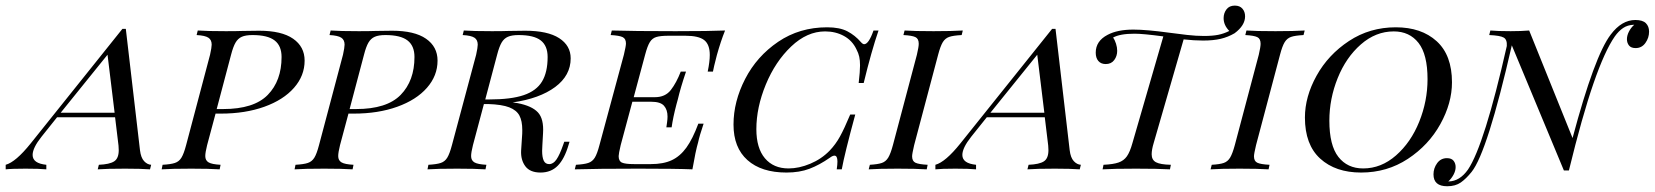

<svg xmlns="http://www.w3.org/2000/svg" viewBox="-87 -598 5843 678"><path d="M446.8 -16.1 442.7 0Q410.5 -2.4 354.8 -2.4Q289.5 -2.4 258.1 0L262.1 -16.1Q300 -17.7 316.1 -28.2Q332.3 -38.7 332.3 -67.7Q332.3 -78.2 331.5 -83.9L319.4 -183.9H114.5L59.7 -115.3Q28.2 -75.8 28.2 -50.8Q28.2 -21 76.6 -16.1V0Q52.4 -2.4 3.2 -2.4Q-46 -2.4 -66.9 0V-16.1Q-31.5 -25.8 21 -91.1L345.2 -496H357.3L407.3 -67.7Q410.5 -41.1 421.8 -29Q433.1 -16.9 446.8 -16.1ZM317.7 -200 292.7 -404.8 127.4 -200Z M988.7 -383.9Q988.7 -330.6 951.2 -287.9Q913.7 -245.2 846.4 -221Q779 -196.8 692.7 -196.8H674.2L644.4 -85.5Q637.9 -59.7 637.9 -46.8Q637.9 -31.5 649.6 -24.6Q661.3 -17.7 691.9 -16.1L688.7 0Q651.6 -2.4 588.7 -2.4Q517.7 -2.4 483.9 0L487.1 -16.1Q516.1 -17.7 530.6 -22.6Q545.2 -27.4 553.6 -41.1Q562.1 -54.8 570.2 -85.5L654.8 -404.8Q660.5 -430.6 660.5 -440.3Q660.5 -457.3 648.8 -464.9Q637.1 -472.6 607.3 -474.2L611.3 -490.3Q644.4 -487.9 710.5 -487.9Q749.2 -487.9 768.5 -488.7L828.2 -489.5Q907.3 -489.5 948 -461.3Q988.7 -433.1 988.7 -383.9ZM907.3 -396.8Q907.3 -436.3 882.7 -455.2Q858.1 -474.2 804.8 -474.2Q780.6 -474.2 766.9 -468.1Q753.2 -462.1 744.8 -447.6Q736.3 -433.1 729 -404.8L678.2 -212.9H700.8Q809.7 -212.9 858.5 -262.9Q907.3 -312.9 907.3 -396.8Z M1458.1 -383.9Q1458.1 -330.6 1420.6 -287.9Q1383.1 -245.2 1315.7 -221Q1248.4 -196.8 1162.1 -196.8H1143.5L1113.7 -85.5Q1107.3 -59.7 1107.3 -46.8Q1107.3 -31.5 1119 -24.6Q1130.6 -17.7 1161.3 -16.1L1158.1 0Q1121 -2.4 1058.1 -2.4Q987.1 -2.4 953.2 0L956.5 -16.1Q985.5 -17.7 1000 -22.6Q1014.5 -27.4 1023 -41.1Q1031.5 -54.8 1039.5 -85.5L1124.2 -404.8Q1129.8 -430.6 1129.8 -440.3Q1129.8 -457.3 1118.1 -464.9Q1106.5 -472.6 1076.6 -474.2L1080.6 -490.3Q1113.7 -487.9 1179.8 -487.9Q1218.5 -487.9 1237.9 -488.7L1297.6 -489.5Q1376.6 -489.5 1417.3 -461.3Q1458.1 -433.1 1458.1 -383.9ZM1376.6 -396.8Q1376.6 -436.3 1352 -455.2Q1327.4 -474.2 1274.2 -474.2Q1250 -474.2 1236.3 -468.1Q1222.6 -462.1 1214.1 -447.6Q1205.6 -433.1 1198.4 -404.8L1147.6 -212.9H1170.2Q1279 -212.9 1327.8 -262.9Q1376.6 -312.9 1376.6 -396.8Z M1905.6 -97.6H1924.2L1921 -87.1Q1906.5 -37.1 1882.7 -12.9Q1858.9 11.3 1821.8 11.3Q1784.7 11.3 1768.1 -10.9Q1751.6 -33.1 1753.2 -66.1L1756.5 -116.9Q1757.3 -124.2 1757.3 -138.7Q1757.3 -171 1747.2 -189.9Q1737.1 -208.9 1711.3 -219Q1685.5 -229 1637.1 -230.6H1632.3H1621.8L1583.1 -85.5Q1576.6 -59.7 1576.6 -46.8Q1576.6 -31.5 1588.3 -24.6Q1600 -17.7 1630.6 -16.1L1627.4 0Q1590.3 -2.4 1527.4 -2.4Q1456.5 -2.4 1422.6 0L1425.8 -16.1Q1454.8 -17.7 1469.4 -22.6Q1483.9 -27.4 1492.3 -41.1Q1500.8 -54.8 1508.9 -85.5L1594.4 -404.8Q1600 -430.6 1600 -440.3Q1600 -457.3 1588.3 -464.9Q1576.6 -472.6 1546.8 -474.2L1550.8 -490.3Q1583.1 -487.9 1650 -487.9Q1688.7 -487.9 1708.1 -488.7L1767.7 -489.5Q1846.8 -489.5 1887.5 -463.3Q1928.2 -437.1 1928.2 -391.9Q1928.2 -331.5 1873.4 -290.7Q1818.5 -250 1723.4 -236.3L1740.3 -233.9Q1791.1 -224.2 1812.5 -201.2Q1833.9 -178.2 1830.6 -127.4L1828.2 -84.7Q1827.4 -77.4 1827.4 -65.3Q1827.4 -42.7 1833.1 -30.6Q1838.7 -18.5 1852.4 -18.5Q1866.9 -18.5 1878.2 -35.1Q1889.5 -51.6 1901.6 -86.3ZM1626.6 -246.8H1640.3Q1717.7 -246.8 1762.5 -262.1Q1807.3 -277.4 1827 -310.1Q1846.8 -342.7 1846.8 -396.8Q1846.8 -436.3 1822.6 -455.2Q1798.4 -474.2 1744.4 -474.2Q1720.2 -474.2 1706.5 -468.1Q1692.7 -462.1 1684.3 -447.6Q1675.8 -433.1 1668.5 -404.8Z M2473.4 -490.3Q2458.1 -452.4 2444.4 -403.2Q2432.3 -356.5 2430.6 -345.2H2412.1Q2419.4 -380.6 2419.4 -404Q2419.4 -441.1 2399.6 -456.5Q2379.8 -471.8 2333.1 -471.8H2274.2Q2245.2 -471.8 2230.6 -467.3Q2216.1 -462.9 2207.7 -449.2Q2199.2 -435.5 2191.1 -404.8L2150.8 -254.8H2225.8Q2262.1 -254.8 2281.9 -280.2Q2301.6 -305.6 2316.9 -345.2H2335.5Q2316.1 -287.9 2306.5 -246.8L2301.6 -229Q2289.5 -183.1 2284.7 -148.4H2266.1Q2266.9 -153.2 2268.5 -165.3Q2270.2 -177.4 2270.2 -186.3Q2270.2 -210.5 2257.7 -224.6Q2245.2 -238.7 2212.9 -238.7H2146L2104.8 -85.5Q2097.6 -54.8 2097.6 -46.8Q2097.6 -29 2109.3 -23.8Q2121 -18.5 2152.4 -18.5H2211.3Q2255.6 -18.5 2285.1 -32.3Q2314.5 -46 2336.7 -76.6Q2358.9 -107.3 2379 -161.3H2397.6Q2383.1 -118.5 2378.2 -95.2Q2369.4 -65.3 2358.1 0Q2301.6 -2.4 2168.5 -2.4Q2019.4 -2.4 1942.7 0L1946.8 -16.1Q1975.8 -17.7 1990.3 -22.6Q2004.8 -27.4 2013.3 -41.1Q2021.8 -54.8 2029.8 -85.5L2116.1 -404.8Q2123.4 -435.5 2123.4 -444.4Q2123.4 -461.3 2111.7 -466.9Q2100 -472.6 2069.4 -474.2L2073.4 -490.3Q2149.2 -487.9 2298.4 -487.9Q2420.2 -487.9 2473.4 -490.3Z M2503.2 -158.1Q2503.2 -239.5 2544.4 -319.4Q2585.5 -399.2 2660.9 -450.4Q2736.3 -501.6 2833.9 -501.6Q2878.2 -501.6 2905.2 -487.5Q2932.3 -473.4 2953.2 -449.2Q2959.7 -441.9 2964.5 -441.9Q2980.6 -441.9 2997.6 -490.3H3015.3Q2990.3 -417.7 2962.9 -304.8H2945.2Q2950 -346 2950 -366.9Q2950 -384.7 2947.2 -397.6Q2944.4 -410.5 2937.1 -424.2Q2922.6 -454.8 2893.1 -471Q2863.7 -487.1 2826.6 -487.1Q2762.9 -487.1 2706.9 -433.9Q2650.8 -380.6 2617.3 -299.6Q2583.9 -218.5 2583.9 -141.9Q2583.9 -75 2614.1 -39.1Q2644.4 -3.2 2697.6 -3.2Q2734.7 -3.2 2774.2 -19.8Q2813.7 -36.3 2842.7 -66.1Q2863.7 -87.9 2879 -115.7Q2894.4 -143.5 2915.3 -193.5H2933.1Q2895.2 -54 2885.5 0H2867.7Q2870.2 -16.9 2870.2 -27.4Q2870.2 -48.4 2859.7 -48.4Q2853.2 -48.4 2843.5 -41.1Q2806.5 -15.3 2771.4 -2Q2736.3 11.3 2690.3 11.3Q2601.6 11.3 2552.4 -32.7Q2503.2 -76.6 2503.2 -158.1Z M3133.9 -46Q3133.9 -29 3145.6 -23.4Q3157.3 -17.7 3188.7 -16.1L3185.5 0Q3148.4 -2.4 3083.1 -2.4Q3016.1 -2.4 2980.6 0L2984.7 -16.1Q3012.9 -17.7 3027 -22.6Q3041.1 -27.4 3049.6 -41.5Q3058.1 -55.6 3066.1 -85.5L3150.8 -404.8Q3157.3 -432.3 3157.3 -443.5Q3157.3 -461.3 3145.6 -466.9Q3133.9 -472.6 3103.2 -474.2L3107.3 -490.3Q3140.3 -487.9 3209.7 -487.9Q3274.2 -487.9 3312.9 -490.3L3308.9 -474.2Q3279 -472.6 3264.9 -467.7Q3250.8 -462.9 3242.3 -449.2Q3233.9 -435.5 3225.8 -404.8L3141.1 -85.5Q3133.9 -54.8 3133.9 -46Z M3729.8 -16.1 3725.8 0Q3693.5 -2.4 3637.9 -2.4Q3572.6 -2.4 3541.1 0L3545.2 -16.1Q3583.1 -17.7 3599.2 -28.2Q3615.3 -38.7 3615.3 -67.7Q3615.3 -78.2 3614.5 -83.9L3602.4 -183.9H3397.6L3342.7 -115.3Q3311.3 -75.8 3311.3 -50.8Q3311.3 -21 3359.7 -16.1V0Q3335.5 -2.4 3286.3 -2.4Q3237.1 -2.4 3216.1 0V-16.1Q3251.6 -25.8 3304 -91.1L3628.2 -496H3640.3L3690.3 -67.7Q3693.5 -41.1 3704.8 -29Q3716.1 -16.9 3729.8 -16.1ZM3600.8 -200 3575.8 -404.8 3410.5 -200Z M4309.7 -540.3Q4309.7 -508.1 4272.6 -480.6Q4249.2 -466.9 4223.4 -460.9Q4197.6 -454.8 4161.3 -454.8Q4130.6 -454.8 4092.7 -458.9L3987.1 -93.5Q3979.8 -69.4 3979.8 -53.2Q3979.8 -33.1 3995.2 -25Q4010.5 -16.9 4047.6 -16.1L4044.4 0Q4002.4 -2.4 3924.2 -2.4Q3845.2 -2.4 3806.5 0L3809.7 -16.1Q3844.4 -17.7 3862.9 -24.2Q3881.5 -30.6 3892.3 -46Q3903.2 -61.3 3912.1 -93.5L4021 -469.4Q3950 -479 3919.4 -479Q3867.7 -479 3843.5 -465.3Q3850 -456.5 3854 -443.5Q3858.1 -430.6 3858.1 -418.5Q3858.1 -400 3847.6 -385.9Q3837.1 -371.8 3817.7 -371.8Q3800.8 -371.8 3791.5 -382.7Q3782.3 -393.5 3782.3 -412.1Q3782.3 -453.2 3824.2 -475Q3858.9 -493.5 3915.3 -493.5Q3961.3 -493.5 4043.5 -482.3Q4073.4 -478.2 4105.2 -474.6Q4137.1 -471 4164.5 -471Q4194.4 -471 4214.5 -475Q4234.7 -479 4254 -488.7Q4233.9 -508.9 4233.9 -533.9Q4233.9 -551.6 4244 -564.9Q4254 -578.2 4273.4 -578.2Q4291.1 -578.2 4300.4 -567.3Q4309.7 -556.5 4309.7 -540.3Z M4341.1 -46Q4341.1 -29 4352.8 -23.4Q4364.5 -17.7 4396 -16.1L4392.7 0Q4355.6 -2.4 4290.3 -2.4Q4223.4 -2.4 4187.9 0L4191.9 -16.1Q4220.2 -17.7 4234.3 -22.6Q4248.4 -27.4 4256.9 -41.5Q4265.3 -55.6 4273.4 -85.5L4358.1 -404.8Q4364.5 -432.3 4364.5 -443.5Q4364.5 -461.3 4352.8 -466.9Q4341.1 -472.6 4310.5 -474.2L4314.5 -490.3Q4347.6 -487.9 4416.9 -487.9Q4481.5 -487.9 4520.2 -490.3L4516.1 -474.2Q4486.3 -472.6 4472.2 -467.7Q4458.1 -462.9 4449.6 -449.2Q4441.1 -435.5 4433.1 -404.8L4348.4 -85.5Q4341.1 -54.8 4341.1 -46Z M4521 -183.1Q4521 -256.5 4562.1 -330.6Q4603.2 -404.8 4676.6 -453.2Q4750 -501.6 4841.9 -501.6Q4932.3 -501.6 4986.3 -452.4Q5040.3 -403.2 5040.3 -307.3Q5040.3 -233.9 4999.2 -159.7Q4958.1 -85.5 4884.7 -37.1Q4811.3 11.3 4719.4 11.3Q4629 11.3 4575 -37.9Q4521 -87.1 4521 -183.1ZM4607.3 -171.8Q4607.3 -84.7 4639.1 -44Q4671 -3.2 4726.6 -3.2Q4790.3 -3.2 4842.7 -49.2Q4895.2 -95.2 4924.6 -168.1Q4954 -241.1 4954 -318.5Q4954 -405.6 4922.2 -446.4Q4890.3 -487.1 4834.7 -487.1Q4771 -487.1 4718.5 -441.1Q4666.1 -395.2 4636.7 -322.2Q4607.3 -249.2 4607.3 -171.8Z M5736.3 -486.3Q5736.3 -464.5 5723.4 -446.4Q5710.5 -428.2 5688.7 -428.2Q5672.6 -428.2 5665.3 -437.5Q5658.1 -446.8 5658.1 -459.7Q5658.1 -472.6 5665.3 -486.7Q5672.6 -500.8 5683.9 -510.5H5681.5Q5660.5 -509.7 5644.8 -499.2Q5629 -488.7 5615.3 -469.4Q5579.8 -418.5 5539.9 -303.2Q5500 -187.9 5453.2 4H5435.5L5251.6 -437.9Q5165.3 -60.5 5109.7 8.9Q5090.3 33.1 5071.4 46.4Q5052.4 59.7 5023.4 59.7Q4975 59.7 4975 17.7Q4975 -4 4987.9 -21.8Q5000.8 -39.5 5022.6 -39.5Q5038.7 -39.5 5046 -30.2Q5053.2 -21 5053.2 -8.1Q5053.2 4.8 5046 18.5Q5038.7 32.3 5027.4 42.7H5029Q5067.7 41.9 5096.8 0.8Q5154.8 -85.5 5233.9 -435.5Q5235.5 -458.1 5223 -465.3Q5210.5 -472.6 5171.8 -474.2L5175.8 -490.3Q5201.6 -487.9 5247.6 -487.9Q5284.7 -487.9 5312.9 -490.3L5466.1 -110.5Q5543.5 -400.8 5600.8 -475.8Q5639.5 -527.4 5687.9 -527.4Q5713.7 -527.4 5725 -516.1Q5736.3 -504.8 5736.3 -486.3Z"/></svg>

Font: Playfair Display SC
Style: Italic
Weight: 400
Italic angle: -14°
Designer: Claus Eggers Sørensen
Foundry: Claus Eggers Sørensen
Version: Version 1.202; ttfautohint (v1.6)